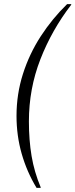

<svg xmlns="http://www.w3.org/2000/svg" viewBox="-20 -760 365 930"><path d="M157 150Q110 72 85 -15.5Q60 -103 60 -199Q60 -304 91 -401.5Q122 -499 177.5 -584.5Q233 -670 305 -740H325V-737Q231 -615 175.5 -472.5Q120 -330 120 -172Q120 -81 133 -4Q146 73 177 147V150Z"/></svg>

Font: Spectral SC Medium
Style: Italic
Weight: 500
Italic angle: -10°
Designer: Jean-Baptiste Levee
Foundry: Production Type
Version: Version 2.001